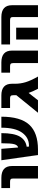

<svg xmlns="http://www.w3.org/2000/svg" viewBox="1077 -1641 566 2760"><g transform="rotate(-90 1360.0 -261.0)"><path d="M36.1 -399.4V-524.4H182.6Q353.5 -524.4 353.5 -372.1V2H173.8V-353.5Q173.8 -380.9 164.1 -390.1Q154.3 -399.4 127 -399.4Z M511.7 2 436.5 -524.4H600.6L620.1 -283.2Q653.3 -291 667 -338.4Q680.7 -385.7 680.7 -524.4H826.2Q826.2 -344.7 776.9 -259.8Q727.5 -174.8 630.9 -160.2L632.8 -127.9H648.4Q762.7 -127.9 833.5 -227.1Q904.3 -326.2 904.3 -524.4H1062.5Q1062.5 -249 947.3 -123.5Q832 2 589.8 2Z M1371.1 -353.5Q1371.1 -380.9 1360.8 -390.1Q1350.6 -399.4 1325.2 -399.4H1187.5V-524.4H1369.1Q1536.1 -524.4 1536.1 -372.1V-327.1Q1536.1 -251 1558.1 -177.2Q1580.1 -103.5 1639.6 2H1463.9Q1422.9 -76.2 1404.3 -132.8L1298.8 2H1119.1L1371.1 -308.6Z M1695.3 -399.4V-524.4H1841.8Q2012.7 -524.4 2012.7 -372.1V2H1833V-353.5Q1833 -380.9 1823.2 -390.1Q1813.5 -399.4 1786.1 -399.4Z M2100.6 -399.4V-524.4H2494.1Q2665 -524.4 2665 -372.1V2H2495.1V-353.5Q2495.1 -380.9 2485.4 -390.1Q2475.6 -399.4 2449.2 -399.4ZM2341.8 -311.5V-163.1V2H2171.9V-163.1V-311.5Z"/></g></svg>

Font: Gen Shin Gothic Heavy
Style: Bold
Weight: 900
Designer: [Source Han Sans]
Ryoko NISHIZUKA  (kana & ideographs); Paul D. Hunt (Latin, Greek & Cyrillic); Wenlong ZHANG  (bopomofo
Version: Version 1.002.20150607